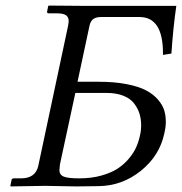

<svg xmlns="http://www.w3.org/2000/svg" viewBox="-20 -666 652 688"><path d="M250 -333 194.8 -77.1Q192.9 -61.5 192.9 -56.2Q192.9 -40 207.8 -33.4Q222.7 -26.9 264.2 -26.9Q307.6 -26.9 343.3 -36.9Q378.9 -46.9 402.1 -62.3Q425.3 -77.6 442.4 -98.4Q459.5 -119.1 468 -138.4Q476.6 -157.7 481 -178.2Q485.8 -196.8 485.8 -216.8Q485.8 -238.8 480 -258.1Q474.1 -277.3 460.9 -294.9Q447.8 -312.5 422.4 -322.8Q397 -333 361.8 -333ZM568.8 -188Q552.2 -108.4 485.1 -54.2Q418 0 333 1L252.9 2L142.1 0L18.1 2L17.1 0L21 -19Q21 -26.9 29.8 -26.9H55.2Q107.4 -26.9 117.2 -71.8L224.1 -574.2Q226.1 -585.9 226.1 -590.8Q226.1 -604.5 216.6 -611.3Q207 -618.2 184.1 -618.2H154.8Q150.4 -618.2 149.2 -620.6Q147.9 -623 148.9 -625L152.8 -645L157.2 -646L275.9 -645H611.8Q600.6 -568.4 594.2 -474.1L564 -469.2V-475.1Q564 -605 480 -605H342.8Q324.7 -605 314.7 -598.1Q304.7 -591.3 300.8 -574.2L257.8 -373H334Q390.6 -373 433.8 -364.5Q477.1 -356 503.2 -342.3Q529.3 -328.6 545.9 -309.3Q562.5 -290 568.4 -270.8Q574.2 -251.5 574.2 -229Q574.2 -210.4 568.8 -188Z"/></svg>

Font: Linux Libertine G
Style: Italic
Weight: 400
Italic angle: -12°
Designer: Philipp H. Poll
Foundry: Philipp H. Poll
Version: Version 5.1.3